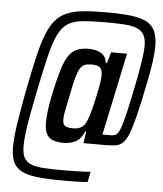

<svg xmlns="http://www.w3.org/2000/svg" viewBox="-55 -745 764 901"><g transform="rotate(5 326.5 -294.0)"><path d="M261 108Q196 108 151 102.5Q106 97 79 82.5Q52 68 40 41.5Q28 15 28 -28Q28 -55 32 -92Q36 -129 44.5 -179Q53 -229 65 -294Q83 -386 98 -451.5Q113 -517 130 -561.5Q147 -606 169.5 -633Q192 -660 224 -673.5Q256 -687 301.5 -691.5Q347 -696 411 -696Q478 -696 524.5 -690.5Q571 -685 599 -670.5Q627 -656 639.5 -628.5Q652 -601 652 -557Q652 -528 647 -490Q642 -452 632.5 -403.5Q623 -355 610 -294Q592 -213 578 -168Q564 -123 549 -103.5Q534 -84 514 -79.5Q494 -75 464 -75H356L364 -131H360Q343 -92 317 -80Q291 -68 265 -68Q233 -68 212 -76Q191 -84 181.5 -104Q172 -124 172 -158Q172 -183 176.5 -216.5Q181 -250 190 -294Q204 -359 217 -403Q230 -447 246 -472Q262 -497 285 -507.5Q308 -518 339 -518Q365 -518 383.5 -512Q402 -506 413.5 -493.5Q425 -481 427 -459H433L448 -511H523L441 -123H480Q492 -123 501 -126.5Q510 -130 518 -145Q526 -160 536 -195.5Q546 -231 559 -294Q574 -364 583.5 -415Q593 -466 597.5 -500.5Q602 -535 602 -553Q602 -587 591.5 -606Q581 -625 558.5 -634.5Q536 -644 499.5 -646.5Q463 -649 410 -649Q345 -649 302.5 -645Q260 -641 233 -624Q206 -607 187.5 -569Q169 -531 153 -464.5Q137 -398 116 -294Q103 -230 94 -181Q85 -132 81 -97Q77 -62 77 -37Q77 -3 87 16.5Q97 36 119 45.5Q141 55 178 57.5Q215 60 268 60Q300 60 326 59.5Q352 59 371.5 58Q391 57 401 56L391 105Q382 106 372 106.5Q362 107 348.5 107.5Q335 108 314 108Q293 108 261 108ZM302 -140Q327 -140 343 -151.5Q359 -163 368 -190Q374 -205 381.5 -233Q389 -261 396 -293.5Q403 -326 408 -354Q413 -382 413 -397Q413 -425 402 -435.5Q391 -446 364 -446Q344 -446 331 -441.5Q318 -437 308.5 -422Q299 -407 290.5 -376Q282 -345 272 -293Q263 -250 257.5 -222.5Q252 -195 252 -179Q252 -154 263.5 -147Q275 -140 302 -140Z"/></g></svg>

Font: Saira Condensed Medium
Style: Italic
Weight: 500
Width: 3
Italic angle: -12°
Designer: Hector Gatti with collaboration of the Omnibus-Type team
Foundry: Omnibus-Type
Version: Version 1.101